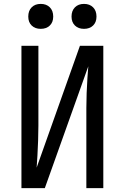

<svg xmlns="http://www.w3.org/2000/svg" viewBox="-20 -965 640 985"><path d="M90 0V-730H177V-320Q177 -284 175.5 -243.5Q174 -203 172 -166.5Q170 -130 168 -105L390 -730H510V0H423V-410Q423 -447 424.5 -487.5Q426 -528 428.5 -564.5Q431 -601 433 -625L210 0ZM411 -817Q382 -817 364.5 -834Q347 -851 347 -880Q347 -910 364.5 -927.5Q382 -945 411 -945Q440 -945 457.5 -927.5Q475 -910 475 -880Q475 -851 457.5 -834Q440 -817 411 -817ZM189 -817Q160 -817 142.5 -834Q125 -851 125 -880Q125 -910 142.5 -927.5Q160 -945 189 -945Q218 -945 235.5 -927.5Q253 -910 253 -880Q253 -851 235.5 -834Q218 -817 189 -817Z"/></svg>

Font: JetBrainsMonoNL NF
Style: Regular
Weight: 400
Designer: Philipp Nurullin, Konstantin Bulenkov
Foundry: JetBrains
Version: Version 2.304; ttfautohint (v1.8.4.7-5d5b);Nerd Fonts 3.2.1